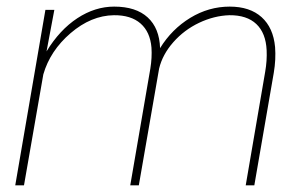

<svg xmlns="http://www.w3.org/2000/svg" viewBox="-20 -558 915 578"><path d="M397.9 0H372.1L432.6 -351.6Q438 -384.8 436 -414.6Q432.1 -461.9 403.1 -487.3Q374 -512.7 322.8 -512.2Q254.4 -511.2 192.6 -458.3Q130.9 -405.3 110.4 -334L52.2 0H25.9L116.7 -528.3H143.6L120.1 -403.3Q159.7 -468.3 212.9 -503.2Q266.1 -538.1 323.7 -538.1Q389.2 -538.1 424.6 -505.6Q460 -473.1 461.9 -413.1Q497.1 -470.2 552.7 -504.2Q608.4 -538.1 671.4 -538.1Q732.4 -538.1 767.6 -506.3Q802.7 -474.6 808.1 -416.5Q811 -379.4 804.2 -338.9L745.6 0H719.7L778.3 -341.8Q784.2 -375.5 782.7 -406.7Q780.3 -458.5 751.7 -485.6Q723.1 -512.7 670.4 -512.2Q624.5 -510.7 579.3 -489.3Q534.2 -467.8 501.7 -430.9Q469.2 -394 459 -351.6Z"/></svg>

Font: TypoPRO Roboto
Style: Italic
Weight: 250
Italic angle: -12°
Designer: Google
Version: Version 2.136; 2016